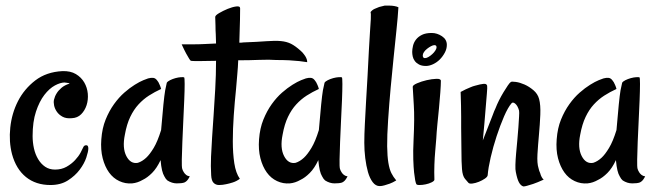

<svg xmlns="http://www.w3.org/2000/svg" viewBox="-20 -659 2374 693"><path d="M298.8 -123Q298.8 -112.3 291.5 -90.3Q284.2 -68.4 267.6 -46.4Q251 -24.4 225.1 -7.8Q199.2 8.8 162.1 8.8Q109.4 8.8 73.7 -20Q38.1 -48.8 23.4 -102.5Q11.7 -147.5 17.1 -198.7Q22.5 -250 44.9 -293.9Q67.4 -337.9 107.4 -368.7Q147.5 -399.4 205.1 -402.3Q234.4 -403.3 253.9 -391.6Q273.4 -379.9 284.2 -361.3Q294.9 -342.8 296.9 -320.8Q298.8 -298.8 292.5 -279.3Q286.1 -259.8 272.9 -246.6Q259.8 -233.4 239.3 -232.4Q218.8 -230.5 205.6 -237.8Q192.4 -245.1 185.1 -255.9Q177.7 -266.6 175.3 -278.3Q172.9 -290 174.8 -298.8Q177.7 -311.5 184.6 -322.3Q190.4 -332 201.7 -341.8Q212.9 -351.6 231.4 -357.4Q228.5 -359.4 225.6 -359.4Q222.7 -359.4 219.7 -360.4Q215.8 -360.4 213.9 -361.3Q198.2 -361.3 178.2 -350.6Q158.2 -339.8 140.1 -316.4Q122.1 -293 109.9 -256.3Q97.7 -219.7 97.7 -168Q97.7 -145.5 102.5 -123.5Q107.4 -101.6 117.7 -84.5Q127.9 -67.4 143.1 -57.1Q158.2 -46.9 178.7 -46.9Q202.1 -46.9 220.2 -57.1Q238.3 -67.4 251 -81.1Q263.7 -94.7 271 -108.4Q278.3 -122.1 281.2 -128.9Q284.2 -134.8 291.5 -134.8Q298.8 -134.8 298.8 -123Z M637.7 -49.8Q639.6 -43 643.6 -37.1Q646.5 -32.2 651.9 -27.8Q657.2 -23.4 665 -22.5Q658.2 -8.8 651.4 -3.9Q647.5 -1 644.5 0Q635.7 2.9 618.2 2.9Q600.6 2.9 584 -7.8Q578.1 -12.7 573.2 -22.5Q568.4 -30.3 564.9 -44.4Q561.5 -58.6 559.6 -81.1Q545.9 -51.8 528.8 -34.7Q511.7 -17.6 495.1 -9.8Q476.6 1 457 2.9Q432.6 4.9 410.6 -5.4Q388.7 -15.6 373.5 -36.6Q358.4 -57.6 350.6 -87.9Q342.8 -118.2 345.7 -156.2Q348.6 -196.3 361.3 -227.5Q374 -258.8 391.6 -283.2Q409.2 -307.6 428.7 -324.7Q448.2 -341.8 466.3 -353Q484.4 -364.3 497.6 -369.6Q510.7 -375 514.6 -376Q525.4 -378.9 533.2 -377.9Q541 -377 546.9 -369.1Q548.8 -366.2 551.8 -362.3Q553.7 -358.4 556.6 -352.1Q559.6 -345.7 561.5 -337.9Q538.1 -327.1 517.6 -314Q497.1 -300.8 480 -282.2Q462.9 -263.7 450.2 -237.3Q437.5 -210.9 430.7 -172.9Q420.9 -125 436 -95.7Q451.2 -66.4 477.5 -71.3Q493.2 -76.2 507.8 -89.8Q520.5 -101.6 534.7 -125Q548.8 -148.4 561.5 -189.5Q566.4 -248 569.8 -281.7Q573.2 -315.4 576.2 -333Q580.1 -353.5 582 -360.4Q585 -365.2 593.8 -369.6Q602.5 -374 613.3 -377Q624 -379.9 632.8 -380.4Q641.6 -380.9 644.5 -379.9Q646.5 -378.9 646.5 -356Q646.5 -333 645 -298.3Q643.6 -263.7 641.6 -223.1Q639.6 -182.6 638.2 -146.5Q636.7 -110.4 636.2 -83.5Q635.7 -56.6 637.7 -49.8Z M1088.9 -434.6Q1078.1 -436.5 1060.1 -438.5Q1042 -440.4 1023.4 -441.4Q1002 -442.4 977.5 -442.4Q953.1 -444.3 916.5 -442.9Q879.9 -441.4 839.8 -441.4Q838.9 -416 836.4 -389.6Q834 -363.3 832 -337.9Q827.1 -291 823.7 -242.2Q820.3 -193.4 820.3 -149.4Q820.3 -105.5 825.7 -69.8Q831.1 -34.2 845.7 -13.7Q834 -4.9 820.3 -0.5Q806.6 3.9 795.9 5.9Q783.2 8.8 770.5 8.8Q758.8 8.8 751 1Q743.2 -6.8 742.2 -26.4Q740.2 -59.6 741.7 -93.3Q743.2 -127 745.6 -164.1Q748 -201.2 751 -243.7Q753.9 -286.1 756.8 -336.9Q759.8 -389.6 759.8 -439.5Q722.7 -438.5 697.3 -438.5Q671.9 -438.5 668.9 -439.5Q666 -441.4 662.1 -448.2Q658.2 -454.1 651.9 -465.8Q645.5 -477.5 635.7 -499Q654.3 -499 676.3 -499Q698.2 -499 716.8 -500Q738.3 -501 759.8 -502Q758.8 -517.6 758.8 -535.2Q757.8 -548.8 757.8 -565.9Q757.8 -583 756.8 -597.7Q756.8 -603.5 771 -611.8Q785.2 -620.1 801.8 -627Q818.4 -633.8 832.5 -635.7Q846.7 -637.7 846.7 -628.9Q846.7 -620.1 846.2 -586.4Q845.7 -552.7 843.8 -504.9Q853.5 -504.9 858.4 -505.9Q910.2 -507.8 941.9 -510.3Q973.6 -512.7 994.1 -510.7Q1014.6 -508.8 1030.3 -501Q1045.9 -493.2 1065.4 -475.6Q1072.3 -469.7 1077.1 -462.9Q1082 -457 1085.4 -449.7Q1088.9 -442.4 1088.9 -434.6Z M1207 -49.8Q1209 -43 1212.9 -37.1Q1215.8 -32.2 1221.2 -27.8Q1226.6 -23.4 1234.4 -22.5Q1227.5 -8.8 1220.7 -3.9Q1216.8 -1 1213.9 0Q1205.1 2.9 1187.5 2.9Q1169.9 2.9 1153.3 -7.8Q1147.5 -12.7 1142.6 -22.5Q1137.7 -30.3 1134.3 -44.4Q1130.9 -58.6 1128.9 -81.1Q1115.2 -51.8 1098.1 -34.7Q1081.1 -17.6 1064.5 -9.8Q1045.9 1 1026.4 2.9Q1002 4.9 980 -5.4Q958 -15.6 942.9 -36.6Q927.7 -57.6 919.9 -87.9Q912.1 -118.2 915 -156.2Q918 -196.3 930.7 -227.5Q943.4 -258.8 960.9 -283.2Q978.5 -307.6 998 -324.7Q1017.6 -341.8 1035.6 -353Q1053.7 -364.3 1066.9 -369.6Q1080.1 -375 1084 -376Q1094.7 -378.9 1102.5 -377.9Q1110.4 -377 1116.2 -369.1Q1118.2 -366.2 1121.1 -362.3Q1123 -358.4 1126 -352.1Q1128.9 -345.7 1130.9 -337.9Q1107.4 -327.1 1086.9 -314Q1066.4 -300.8 1049.3 -282.2Q1032.2 -263.7 1019.5 -237.3Q1006.8 -210.9 1000 -172.9Q990.2 -125 1005.4 -95.7Q1020.5 -66.4 1046.9 -71.3Q1062.5 -76.2 1077.1 -89.8Q1089.8 -101.6 1104 -125Q1118.2 -148.4 1130.9 -189.5Q1135.7 -248 1139.2 -281.7Q1142.6 -315.4 1145.5 -333Q1149.4 -353.5 1151.4 -360.4Q1154.3 -365.2 1163.1 -369.6Q1171.9 -374 1182.6 -377Q1193.4 -379.9 1202.1 -380.4Q1210.9 -380.9 1213.9 -379.9Q1215.8 -378.9 1215.8 -356Q1215.8 -333 1214.4 -298.3Q1212.9 -263.7 1210.9 -223.1Q1209 -182.6 1207.5 -146.5Q1206.1 -110.4 1205.6 -83.5Q1205.1 -56.6 1207 -49.8Z M1418 -632.8Q1416 -597.7 1411.1 -551.8Q1406.2 -505.9 1400.9 -453.1Q1395.5 -400.4 1390.1 -342.8Q1384.8 -285.2 1380.9 -226.6Q1377 -168 1377.4 -131.3Q1377.9 -94.7 1381.8 -71.3Q1385.7 -47.9 1392.6 -34.2Q1399.4 -20.5 1410.2 -7.8Q1397.5 0 1386.7 3.9Q1376 7.8 1368.2 9.8Q1358.4 12.7 1350.6 12.7Q1335.9 12.7 1325.2 -1.5Q1314.5 -15.6 1308.1 -38.1Q1301.8 -60.5 1298.3 -88.4Q1294.9 -116.2 1294.9 -143.6Q1294.9 -172.9 1296.9 -211.4Q1298.8 -250 1301.3 -293.5Q1303.7 -336.9 1306.6 -384.3Q1309.6 -431.6 1311.5 -478.5Q1313.5 -514.6 1315.4 -543.9Q1317.4 -569.3 1318.4 -590.3Q1319.3 -611.3 1317.4 -615.2Q1323.2 -623 1332 -627Q1340.8 -630.9 1348.6 -633.8Q1358.4 -636.7 1368.2 -638.7H1386.7Q1394.5 -638.7 1403.3 -637.2Q1412.1 -635.7 1418 -632.8Z M1469.7 -345.7Q1469.7 -351.6 1485.4 -358.4Q1501 -365.2 1520 -369.6Q1539.1 -374 1555.2 -374.5Q1571.3 -375 1571.3 -367.2Q1571.3 -352.5 1569.3 -325.7Q1567.4 -298.8 1564.5 -269Q1561.5 -239.3 1558.6 -209.5Q1555.7 -179.7 1554.7 -159.2Q1552.7 -137.7 1550.8 -112.3Q1548.8 -90.8 1547.9 -64.5Q1546.9 -38.1 1547.9 -10.7Q1547.9 -5.9 1538.1 -1Q1528.3 3.9 1516.6 6.3Q1504.9 8.8 1494.1 8.8Q1483.4 8.8 1482.4 4.9Q1480.5 1 1478.5 -8.8Q1476.6 -18.6 1474.6 -36.6Q1472.7 -54.7 1471.7 -83.5Q1470.7 -112.3 1472.7 -153.3Q1476.6 -234.4 1473.6 -278.8Q1470.7 -323.2 1469.7 -345.7ZM1538.1 -540Q1557.6 -540 1575.2 -528.3Q1592.8 -516.6 1592.8 -497.1Q1592.8 -482.4 1585.4 -468.8Q1578.1 -455.1 1567.4 -444.3Q1556.6 -433.6 1543 -427.2Q1529.3 -420.9 1517.6 -420.9Q1502 -420.9 1492.2 -426.3Q1482.4 -431.6 1477.1 -439Q1471.7 -446.3 1469.7 -455.1Q1467.8 -463.9 1467.8 -471.7Q1467.8 -481.4 1470.7 -493.7Q1473.6 -505.9 1481.4 -516.1Q1489.3 -526.4 1502.9 -533.2Q1516.6 -540 1538.1 -540ZM1513.7 -449.2Q1519.5 -449.2 1526.9 -453.6Q1534.2 -458 1540.5 -463.9Q1546.9 -469.7 1551.3 -476.6Q1555.7 -483.4 1555.7 -488.3Q1555.7 -496.1 1547.9 -496.1Q1543 -496.1 1535.6 -492.2Q1528.3 -488.3 1521.5 -482.9Q1514.6 -477.5 1510.3 -471.2Q1505.9 -464.8 1505.9 -459Q1505.9 -449.2 1513.7 -449.2Z M1740.2 -26.4Q1739.3 -20.5 1730 -14.2Q1720.7 -7.8 1708.5 -2.9Q1696.3 2 1685.5 3.4Q1674.8 4.9 1670.9 1Q1667 -2.9 1658.2 -13.7Q1649.4 -24.4 1647.5 -48.8Q1645.5 -74.2 1645.5 -112.8Q1645.5 -151.4 1644.5 -198.2V-237.3Q1644.5 -254.9 1644 -278.3Q1643.6 -301.8 1642.6 -327.1Q1651.4 -332 1660.6 -336.4Q1669.9 -340.8 1677.7 -343.8Q1686.5 -347.7 1694.3 -349.6Q1714.8 -355.5 1725.6 -356.4Q1736.3 -357.4 1738.3 -349.6Q1739.3 -343.8 1737.3 -321.3Q1735.4 -301.8 1732.4 -262.2Q1729.5 -222.7 1722.7 -152.3Q1735.4 -183.6 1743.7 -206.1Q1752 -228.5 1757.8 -242.2Q1763.7 -258.8 1768.6 -268.6Q1773.4 -281.2 1781.2 -296.9Q1789.1 -312.5 1797.4 -326.2Q1805.7 -339.8 1813 -350.6Q1820.3 -361.3 1824.2 -363.3Q1827.1 -365.2 1841.8 -363.3Q1856.4 -361.3 1873 -354Q1889.6 -346.7 1905.3 -333.5Q1920.9 -320.3 1925.8 -301.8Q1931.6 -280.3 1930.2 -245.1Q1928.7 -210 1925.3 -172.9Q1921.9 -135.7 1919.9 -102.5Q1918 -69.3 1923.8 -51.8Q1925.8 -42 1929.7 -34.2Q1931.6 -26.4 1935.1 -20Q1938.5 -13.7 1942.4 -10.7Q1918.9 0 1904.3 4.9Q1889.6 9.8 1881.8 11.7Q1872.1 14.6 1868.2 13.7Q1859.4 10.7 1853 -1Q1846.7 -12.7 1841.8 -38.1Q1839.8 -45.9 1840.3 -64Q1840.8 -82 1842.8 -105Q1844.7 -127.9 1847.2 -152.8Q1849.6 -177.7 1851.1 -199.7Q1852.5 -221.7 1853.5 -237.8Q1854.5 -253.9 1853.5 -259.8Q1848.6 -277.3 1839.8 -284.7Q1831.1 -292 1826.2 -286.1Q1813.5 -271.5 1799.3 -238.8Q1785.2 -206.1 1772.5 -167.5Q1759.8 -128.9 1751 -90.8Q1742.2 -52.7 1740.2 -26.4Z M2281.2 -49.8Q2283.2 -43 2287.1 -37.1Q2290 -32.2 2295.4 -27.8Q2300.8 -23.4 2308.6 -22.5Q2301.8 -8.8 2294.9 -3.9Q2291 -1 2288.1 0Q2279.3 2.9 2261.7 2.9Q2244.1 2.9 2227.5 -7.8Q2221.7 -12.7 2216.8 -22.5Q2211.9 -30.3 2208.5 -44.4Q2205.1 -58.6 2203.1 -81.1Q2189.5 -51.8 2172.4 -34.7Q2155.3 -17.6 2138.7 -9.8Q2120.1 1 2100.6 2.9Q2076.2 4.9 2054.2 -5.4Q2032.2 -15.6 2017.1 -36.6Q2002 -57.6 1994.1 -87.9Q1986.3 -118.2 1989.3 -156.2Q1992.2 -196.3 2004.9 -227.5Q2017.6 -258.8 2035.2 -283.2Q2052.7 -307.6 2072.3 -324.7Q2091.8 -341.8 2109.9 -353Q2127.9 -364.3 2141.1 -369.6Q2154.3 -375 2158.2 -376Q2168.9 -378.9 2176.8 -377.9Q2184.6 -377 2190.4 -369.1Q2192.4 -366.2 2195.3 -362.3Q2197.3 -358.4 2200.2 -352.1Q2203.1 -345.7 2205.1 -337.9Q2181.6 -327.1 2161.1 -314Q2140.6 -300.8 2123.5 -282.2Q2106.4 -263.7 2093.8 -237.3Q2081.1 -210.9 2074.2 -172.9Q2064.5 -125 2079.6 -95.7Q2094.7 -66.4 2121.1 -71.3Q2136.7 -76.2 2151.4 -89.8Q2164.1 -101.6 2178.2 -125Q2192.4 -148.4 2205.1 -189.5Q2210 -248 2213.4 -281.7Q2216.8 -315.4 2219.7 -333Q2223.6 -353.5 2225.6 -360.4Q2228.5 -365.2 2237.3 -369.6Q2246.1 -374 2256.8 -377Q2267.6 -379.9 2276.4 -380.4Q2285.2 -380.9 2288.1 -379.9Q2290 -378.9 2290 -356Q2290 -333 2288.6 -298.3Q2287.1 -263.7 2285.2 -223.1Q2283.2 -182.6 2281.7 -146.5Q2280.3 -110.4 2279.8 -83.5Q2279.3 -56.6 2281.2 -49.8Z"/></svg>

Font: Rancho
Style: Regular
Weight: 400
Designer: Font Diner, Inc
Foundry: Font Diner, Inc
Version: Version 1.001